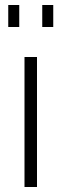

<svg xmlns="http://www.w3.org/2000/svg" viewBox="-20 -748 247 768"><path d="M78 0V-520H128V0ZM13 -640V-728H57V-640ZM149 -640V-728H193V-640Z"/></svg>

Font: Raleway Light
Style: Regular
Weight: 300
Designer: Matt McInerney, Pablo Impallari, Rodrigo Fuenzalida
Foundry: Matt McInerney, Pablo Impallari, Rodrigo Fuenzalida
Version: Version 4.026